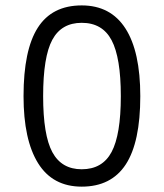

<svg xmlns="http://www.w3.org/2000/svg" viewBox="-20 -780 612 717"><path d="M285.2 -83Q176.8 -83 122.3 -170.4Q67.9 -257.8 67.9 -420.9Q67.9 -593.3 121.1 -676.5Q174.3 -759.8 285.2 -759.8Q393.1 -759.8 448.5 -673.6Q503.9 -587.4 503.9 -420.9Q503.9 -249 449.7 -166Q395.5 -83 285.2 -83ZM285.2 -147.9Q362.3 -147.9 396.7 -212.4Q431.2 -276.9 431.2 -420.9Q431.2 -564.9 396.7 -629.9Q362.3 -694.8 285.2 -694.8Q209.5 -694.8 175.3 -631.3Q141.1 -567.9 141.1 -420.9Q141.1 -275.4 175.5 -211.7Q210 -147.9 285.2 -147.9Z"/></svg>

Font: Noto Sans Oriya UI
Style: Regular
Weight: 400
Designer: Monotype Design Team
Foundry: Monotype Imaging Inc.
Version: Version 1.01